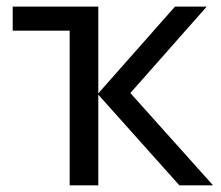

<svg xmlns="http://www.w3.org/2000/svg" viewBox="-20 -556 663 576"><path d="M18.1 -536.1H274.9V-275.9L504.9 -536.1H600.1L371.1 -276.9L619.1 0H518.1L274.9 -272V0H189V-463.9H18.1Z"/></svg>

Font: NotoSans
Style: Regular
Weight: 400
Designer: Monotype Design team
Foundry: Monotype Imaging Inc.
Version: Version 1.04; ttfautohint (v1.4.1)